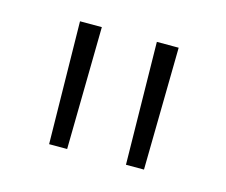

<svg xmlns="http://www.w3.org/2000/svg" viewBox="-52 -766 461 391"><g transform="rotate(15 178.5 -571.0)"><path d="M74 -700H120L116 -442H78ZM236 -700H282L278 -442H240Z"/></g></svg>

Font: Idrija Light
Style: Regular
Weight: 300
Designer: Julieta Ulanovsky
Foundry: Julieta Ulanovsky
Version: Version 7.200